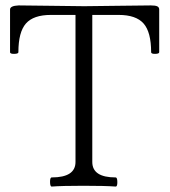

<svg xmlns="http://www.w3.org/2000/svg" viewBox="-20 -686 626 709"><path d="M170.9 2.9Q165 2.9 164.8 -13.9Q164.6 -30.8 170.9 -30.8Q258.8 -30.8 258.8 -87.9V-630.9H168Q103.5 -630.9 75.7 -599.1Q47.9 -567.4 47.9 -493.2Q47.9 -487.3 32.5 -487.1Q17.1 -486.8 17.1 -493.2V-650.9Q17.1 -664.6 48.8 -666Q89.4 -666 169.9 -664.6Q250.5 -663.1 291 -663.1Q332 -663.1 414.1 -664.6Q496.1 -666 537.1 -666Q553.7 -666 560.8 -662.6Q567.9 -659.2 567.9 -650.9V-493.2Q567.9 -487.3 553 -487.1Q538.1 -486.8 538.1 -493.2Q538.1 -567.4 510.3 -599.1Q482.4 -630.9 418 -630.9H320.8V-87.9Q320.8 -30.8 407.2 -30.8Q413.1 -30.8 413.3 -13.9Q413.6 2.9 407.2 2.9Q368.2 0 288.1 0Q210 0 170.9 2.9Z"/></svg>

Font: Junicode SmCond Light
Style: Regular
Weight: 300
Width: 4
Designer: Peter S. Baker
Version: Version 2.206